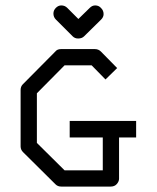

<svg xmlns="http://www.w3.org/2000/svg" viewBox="-20 -739 580 708"><path d="M206 -719Q219 -719 228 -710L269 -669L311 -710Q320 -719 331 -719Q344.5 -719 353 -709Q362 -700 362 -687Q362 -676 353 -667L290 -605Q282 -597 268 -597Q256 -597 248 -605L186 -667Q177 -676 177 -689Q177 -701 186 -710Q195 -719 206 -719ZM237 -293H482V-232H419V-80Q419 -70 410.8 -60.5Q402.5 -51 388 -51H206Q193 -51 185 -59L65 -178Q56 -187 56 -199V-407Q56 -420 64 -428L184 -549Q191 -558 205 -558H330Q343 -558 352 -549L412 -488L369 -446L318 -498H218L116 -395V-212L218 -111H359V-232H237Z"/></svg>

Font: 3270 Nerd Font
Style: Regular
Weight: 400
Monospace: yes
Version: Version 3.0.1;Nerd Fonts 3.3.0